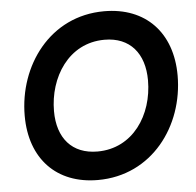

<svg xmlns="http://www.w3.org/2000/svg" viewBox="-52 -765 852 834"><g transform="rotate(-5 374.0 -348.0)"><path d="M342 15.5C578 15.5 726 -186.5 726 -406.5C726 -594.5 612.5 -712.5 432 -712.5C195 -712.5 49 -508 49 -290C49 -102 162 15.5 342 15.5ZM177.5 -299C177.5 -445 265 -589 423 -589C534 -589 596 -514.5 596 -397C596 -246 505.5 -108 351 -108C240 -108 177.5 -181 177.5 -299Z"/></g></svg>

Font: HK Grotesk
Style: Bold Italic
Weight: 700
Italic angle: -16°
Designer: Alfredo Marco Pradil
Foundry: Hanken Design Co.
Version: Version 3.001;FEAKit 1.0